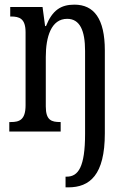

<svg xmlns="http://www.w3.org/2000/svg" viewBox="-20 -566 549 826"><path d="M262 240H274C366 240 431 187 431 8V-349C431 -486 384 -546 300 -546C242 -546 205 -522 178 -454H174L163 -536H24V-495H27C64 -495 90 -486 90 -427V-113C90 -50 63 -41 27 -41H20V0H241V-41H239C202 -41 177 -48 177 -108V-321C177 -407 200 -485 269 -485C324 -485 346 -434 346 -347V10C346 152 317 194 267 194H262Z"/></svg>

Font: Noto Serif Georgian ExtraCondensed
Style: Regular
Weight: 400
Width: 2
Designer: Monotype Design Team, Akaki Razmadze
Foundry: Google LLC
Version: Version 2.003